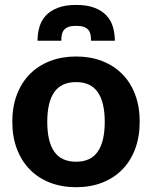

<svg xmlns="http://www.w3.org/2000/svg" viewBox="-20 -753 618 780"><path d="M30 0ZM289.5 -523.5Q347.5 -523.5 395 -505Q442.5 -486.5 476.5 -452.2Q510.5 -418 529 -369Q547.5 -320 547.5 -258.5Q547.5 -197 529 -147.8Q510.5 -98.5 476.5 -64Q442.5 -29.5 395 -11Q347.5 7.5 289.5 7.5Q231 7.5 183.2 -11Q135.5 -29.5 101.5 -64Q67.5 -98.5 48.8 -147.8Q30 -197 30 -258.5Q30 -320 48.8 -369Q67.5 -418 101.5 -452.2Q135.5 -486.5 183.2 -505Q231 -523.5 289.5 -523.5ZM289.5 -96Q348.5 -96 377 -136.8Q405.5 -177.5 405.5 -258Q405.5 -338 377 -378.8Q348.5 -419.5 289.5 -419.5Q229 -419.5 200.5 -378.8Q172 -338 172 -258Q172 -177.5 200.5 -136.8Q229 -96 289.5 -96ZM289.5 -733Q334 -733 364.2 -721.2Q394.5 -709.5 412.8 -689.8Q431 -670 438.8 -643.5Q446.5 -617 446.5 -587.5H350Q350 -602 347.5 -613.2Q345 -624.5 338.2 -632.2Q331.5 -640 319.8 -644Q308 -648 289.5 -648Q271 -648 259.2 -644Q247.5 -640 240.8 -632.2Q234 -624.5 231.5 -613.2Q229 -602 229 -587.5H132.5Q132.5 -617 140.2 -643.5Q148 -670 166.2 -689.8Q184.5 -709.5 214.8 -721.2Q245 -733 289.5 -733Z"/></svg>

Font: Lato Heavy
Style: Regular
Weight: 800
Designer: Lukasz Dziedzic
Foundry: tyPoland Lukasz Dziedzic
Version: Version 2.007; 2014-02-27